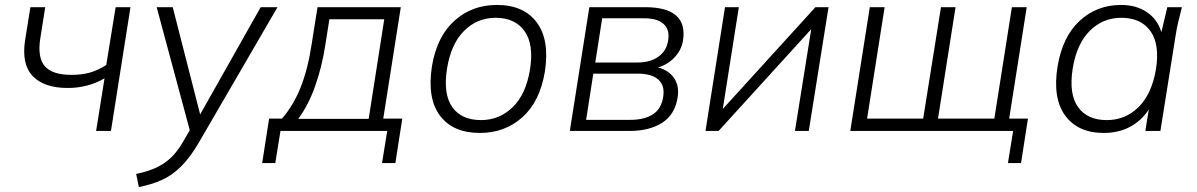

<svg xmlns="http://www.w3.org/2000/svg" viewBox="-20 -530 4843 777"><path d="M369 0 403 -213Q336 -174 254 -174Q158 -174 112 -222.5Q66 -271 82 -370L103 -501H163L143 -374Q131 -297 161.5 -262Q192 -227 269 -227Q310 -227 343 -236Q376 -245 410 -267L448 -501H508L429 0Z M542 227 531 174Q579 164 613 148Q647 132 672.5 107.5Q698 83 720 45L748 -3L614 -501H679L790 -67L1035 -501H1103L784 48Q749 108 712.5 144Q676 180 634.5 198.5Q593 217 542 227Z M1041 130 1069 -50H1121Q1168 -104 1197 -177.5Q1226 -251 1241 -350L1265 -501H1602L1531 -50H1608L1580 130H1526L1547 0H1115L1094 130ZM1187 -49H1472L1535 -452H1313L1296 -345Q1283 -260 1255.5 -182Q1228 -104 1187 -49Z M1922 8Q1813 8 1760.5 -62Q1708 -132 1728 -262Q1748 -382 1819 -446Q1890 -510 1991 -510Q2099 -510 2152 -439.5Q2205 -369 2185 -240Q2165 -119 2094 -55.5Q2023 8 1922 8ZM1927 -44Q2001 -44 2055 -96.5Q2109 -149 2125 -250Q2141 -351 2102.5 -404.5Q2064 -458 1986 -458Q1911 -458 1858 -405Q1805 -352 1789 -252Q1773 -150 1810 -97Q1847 -44 1927 -44Z M2286 0 2365 -501H2590Q2765 -501 2744 -366Q2738 -328 2710.5 -298.5Q2683 -269 2643 -257Q2686 -246 2708 -214Q2730 -182 2722 -134Q2711 -66 2659.5 -33Q2608 0 2526 0ZM2389 -277H2559Q2612 -277 2645 -301Q2678 -325 2684 -367Q2691 -409 2666 -432.5Q2641 -456 2587 -456H2417ZM2352 -45H2531Q2588 -45 2622.5 -67.5Q2657 -90 2664 -139Q2671 -184 2644 -208Q2617 -232 2560 -232H2381Z M2835 0 2914 -501H2970L2905 -89L3280 -501H3333L3253 0H3197L3263 -412L2888 0Z M4059 130 4080 0H3421L3500 -501H3560L3489 -50H3716L3788 -501H3847L3776 -50H4004L4075 -501H4135L4064 -50H4140L4112 130Z M4447 8Q4342 8 4290.5 -62.5Q4239 -133 4260 -262Q4280 -382 4349.5 -446Q4419 -510 4517 -510Q4578 -510 4621 -481Q4664 -452 4680 -400L4704 -501H4763Q4756 -473 4749 -444.5Q4742 -416 4738 -389L4676 0H4615L4629 -87Q4600 -42 4553.5 -17Q4507 8 4447 8ZM4459 -44Q4534 -44 4587.5 -96.5Q4641 -149 4658 -250Q4674 -351 4635.5 -404.5Q4597 -458 4518 -458Q4443 -458 4390 -405Q4337 -352 4321 -252Q4305 -150 4342.5 -97Q4380 -44 4459 -44Z"/></svg>

Font: Mulish Light
Style: Italic
Weight: 300
Italic angle: -9°
Designer: Vernon Adams
Foundry: Vernon Adams
Version: Version 3.603; ttfautohint (v1.8.3)